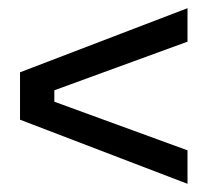

<svg xmlns="http://www.w3.org/2000/svg" viewBox="-20 -572 514 470"><path d="M439 -470 113 -351V-323L439 -204V-122L29 -279V-395L439 -552Z"/></svg>

Font: Mozilla Headline BETA
Style: Regular
Weight: 400
Designer: Studio DRAMA
Foundry: Studio DRAMA
Version: Version 0.100